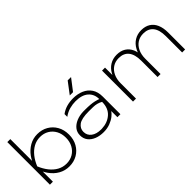

<svg xmlns="http://www.w3.org/2000/svg" viewBox="71 -1612 2454 2454"><g transform="rotate(-45 1298.0 -385.0)"><path d="M80 -770H134V-376Q149 -406 168 -433Q215 -498 280 -535Q345 -572 422 -572Q504 -572 568 -535Q632 -498 669 -432.5Q706 -367 706 -280Q706 -194 669 -128Q632 -62 568 -25Q504 12 422 12Q345 12 280 -24.5Q215 -61 168 -127Q149 -154 134 -183V0H80ZM650 -280Q650 -352 620.5 -406Q591 -460 539.5 -490.5Q488 -521 422 -521Q356 -521 301 -490.5Q246 -460 203 -406Q160 -352 131 -280Q160 -209 203 -154.5Q246 -100 301 -69.5Q356 -39 422 -39Q488 -39 539.5 -69.5Q591 -100 620.5 -154.5Q650 -209 650 -280Z M1042 -360Q1061 -360 1078 -360Q1178 -360 1239 -346Q1280 -336 1300 -328Q1300 -417 1240 -470Q1179 -523 1066 -523Q1013 -523 958 -508.5Q903 -494 850 -456V-506Q898 -541 952.5 -556.5Q1007 -572 1070 -572Q1149 -572 1213.5 -544.5Q1278 -517 1316 -461Q1354 -405 1354 -317V0H1300V-111Q1280 -82 1247 -56Q1210 -27 1158 -7.5Q1106 12 1042 12Q972 12 916.5 -10Q861 -32 829 -73.5Q797 -115 797 -173Q797 -230 829.5 -270.5Q862 -311 917.5 -334.5Q973 -358 1042 -360ZM1300 -277Q1244 -310 1171.5 -311Q1099 -312 1094 -312Q962 -312 911 -273.5Q860 -235 860 -175Q860 -111 909.5 -73.5Q959 -36 1042 -36Q1048 -36 1055 -36Q1161 -40 1230.5 -101.5Q1300 -163 1300 -277ZM1183 -782H1244L1125 -627H1066Z M1582 -560H1636V-426Q1640 -436 1646 -445Q1678 -505 1732.5 -538.5Q1787 -572 1857 -572Q1928 -572 1978 -541Q2028 -510 2054 -451Q2064 -427 2070 -401Q2078 -424 2090 -445Q2122 -505 2176.5 -538.5Q2231 -572 2301 -572Q2372 -572 2422 -541Q2472 -510 2498 -450.5Q2524 -391 2524 -306V0H2470V-295Q2470 -408 2424 -465.5Q2378 -523 2289 -523Q2226 -523 2179 -492Q2132 -461 2106 -405.5Q2080 -350 2080 -277V0H2026V-295Q2026 -408 1980 -465.5Q1934 -523 1845 -523Q1782 -523 1735 -492Q1688 -461 1662 -405.5Q1636 -350 1636 -277V0H1582Z"/></g></svg>

Font: Bounded
Style: Regular
Weight: 200
Designer: Vlad Churkin
Version: Version 1.0